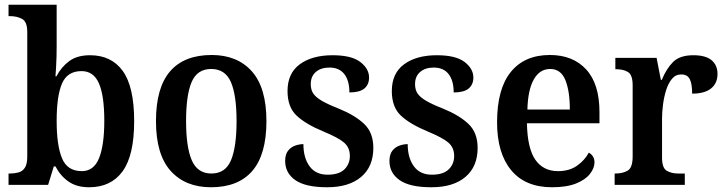

<svg xmlns="http://www.w3.org/2000/svg" viewBox="-20 -780 3061 810"><path d="M356 10Q303 10 268.5 -14.5Q234 -39 214 -78H207L183 0H16V-48H23Q41 -48 58 -52.5Q75 -57 85 -72.5Q95 -88 95 -119V-645Q95 -688 73.5 -700Q52 -712 21 -712H16V-760H219V-583Q219 -566 218.5 -542Q218 -518 216.5 -495Q215 -472 214 -458H218Q239 -498 272.5 -522.5Q306 -547 360 -547Q450 -547 498 -480.5Q546 -414 546 -269Q546 -124 497 -57Q448 10 356 10ZM325 -58Q376 -58 398 -113Q420 -168 420 -271Q420 -376 397.5 -428Q375 -480 324 -480Q264 -480 241.5 -427.5Q219 -375 219 -270Q219 -167 241.5 -112.5Q264 -58 325 -58Z M870 10Q762 10 700 -59Q638 -128 638 -269Q638 -410 697.5 -479Q757 -548 873 -548Q981 -548 1042.5 -479Q1104 -410 1104 -269Q1104 -128 1044.5 -59Q985 10 870 10ZM872 -48Q931 -48 954.5 -104Q978 -160 978 -269Q978 -379 954 -434Q930 -489 871 -489Q812 -489 788.5 -434Q765 -379 765 -269Q765 -160 789 -104Q813 -48 872 -48Z M1360 10Q1269 10 1226 -20Q1183 -50 1183 -101Q1183 -129 1195.5 -144.5Q1208 -160 1226 -166Q1244 -172 1260 -172Q1260 -114 1286 -78.5Q1312 -43 1362 -43Q1410 -43 1433 -65.5Q1456 -88 1456 -122Q1456 -157 1432 -178Q1408 -199 1345 -225Q1268 -257 1230.5 -293Q1193 -329 1193 -396Q1193 -471 1245 -509Q1297 -547 1383 -547Q1463 -547 1500 -518.5Q1537 -490 1537 -453Q1537 -423 1517 -406.5Q1497 -390 1454 -390Q1454 -440 1432.5 -467.5Q1411 -495 1370 -495Q1334 -495 1312.5 -476.5Q1291 -458 1291 -425Q1291 -401 1302 -385Q1313 -369 1339 -354Q1365 -339 1411 -321Q1479 -293 1517 -256.5Q1555 -220 1555 -156Q1555 -77 1503.5 -33.5Q1452 10 1360 10Z M1800 10Q1709 10 1666 -20Q1623 -50 1623 -101Q1623 -129 1635.5 -144.5Q1648 -160 1666 -166Q1684 -172 1700 -172Q1700 -114 1726 -78.5Q1752 -43 1802 -43Q1850 -43 1873 -65.5Q1896 -88 1896 -122Q1896 -157 1872 -178Q1848 -199 1785 -225Q1708 -257 1670.5 -293Q1633 -329 1633 -396Q1633 -471 1685 -509Q1737 -547 1823 -547Q1903 -547 1940 -518.5Q1977 -490 1977 -453Q1977 -423 1957 -406.5Q1937 -390 1894 -390Q1894 -440 1872.5 -467.5Q1851 -495 1810 -495Q1774 -495 1752.5 -476.5Q1731 -458 1731 -425Q1731 -401 1742 -385Q1753 -369 1779 -354Q1805 -339 1851 -321Q1919 -293 1957 -256.5Q1995 -220 1995 -156Q1995 -77 1943.5 -33.5Q1892 10 1800 10Z M2309 10Q2196 10 2136.5 -62Q2077 -134 2077 -264Q2077 -405 2135 -476.5Q2193 -548 2300 -548Q2397 -548 2453 -487Q2509 -426 2509 -307V-260H2203Q2205 -154 2238.5 -106Q2272 -58 2334 -58Q2382 -58 2414.5 -81Q2447 -104 2464 -136Q2474 -131 2481 -120.5Q2488 -110 2488 -95Q2488 -71 2469 -46.5Q2450 -22 2410.5 -6Q2371 10 2309 10ZM2384 -318Q2384 -396 2365 -442.5Q2346 -489 2301 -489Q2257 -489 2232 -445Q2207 -401 2205 -318Z M2573 0V-48H2576Q2608 -48 2628.5 -60.5Q2649 -73 2649 -120V-420Q2649 -464 2629.5 -476Q2610 -488 2579 -488H2576V-536H2750L2768 -443H2772Q2791 -490 2819.5 -518.5Q2848 -547 2905 -547Q2957 -547 2982 -526Q3007 -505 3007 -468Q3007 -429 2980 -407Q2953 -385 2900 -385Q2900 -426 2890 -446Q2880 -466 2854 -466Q2830 -466 2814.5 -447Q2799 -428 2790 -399Q2781 -370 2777 -338Q2773 -306 2773 -280V-115Q2773 -71 2793 -59.5Q2813 -48 2841 -48H2869V0Z"/></svg>

Font: Noto Serif Thai SemiCondensed SemiBold
Style: Regular
Weight: 600
Width: 4
Designer: Monotype Design Team
Foundry: Monotype Imaging Inc.
Version: Version 2.002; ttfautohint (v1.8.4.7-5d5b)